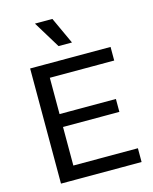

<svg xmlns="http://www.w3.org/2000/svg" viewBox="-130 -978 846 1063"><g transform="rotate(-15 293.0 -446.5)"><path d="M85 0V-660H177V0ZM132 0V-79H547V0ZM132 -300V-374H500V-300ZM132 -582V-660H546V-582ZM269 -739 175 -893H275L346 -739Z"/></g></svg>

Font: Bricolage Grotesque 17pt
Style: Regular
Weight: 400
Version: Version 1.001;gftools[0.9.33.dev8+g029e19f]